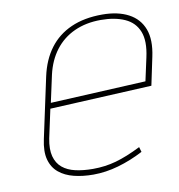

<svg xmlns="http://www.w3.org/2000/svg" viewBox="-65 -570 600 642"><g transform="rotate(-10 235.0 -249.0)"><path d="M77 -133 98 -230 444 -247 464 -342Q476 -398 462 -435Q448 -472 412 -491Q376 -510 323 -510Q262 -510 217 -490Q172 -470 143.5 -432Q115 -394 103 -339L59 -134Q50 -93 57.5 -65Q65 -37 85.5 -20Q106 -3 136 4.5Q166 12 202 12Q244 12 287.5 -0.5Q331 -13 373 -35L368 -52Q320 -28 282.5 -17.5Q245 -7 204 -7Q171 -7 144.5 -13Q118 -19 100.5 -33.5Q83 -48 76.5 -72.5Q70 -97 77 -133ZM444 -343 427 -265 103 -249 123 -341Q134 -389 160 -423Q186 -457 225.5 -475Q265 -493 315 -493Q363 -493 396.5 -478Q430 -463 443 -430Q456 -397 444 -343Z"/></g></svg>

Font: Advent Pro Thin
Style: Italic
Weight: 250
Italic angle: -12°
Version: Version 3.000